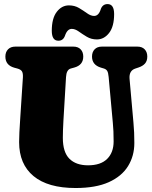

<svg xmlns="http://www.w3.org/2000/svg" viewBox="-20 -934 763 964"><path d="M546.5 -317.5 525.5 -547.5Q523.5 -569.5 518.2 -578Q513 -586.5 501.5 -590L486.5 -594.5Q442 -608 442 -650Q442 -672.5 455 -686.2Q468 -700 492 -700H669.5Q693.5 -700 706.5 -686.2Q719.5 -672.5 719.5 -650Q719.5 -628 708 -615Q696.5 -602 675 -595L660 -590Q627 -579.5 630.5 -538L650 -318.5Q652.5 -292.5 653.5 -267.8Q654.5 -243 654.5 -216Q654.5 -151 622.8 -99.8Q591 -48.5 525.8 -19.2Q460.5 10 359.5 10Q220.5 10 148.2 -50Q76 -110 76 -220.5Q76 -260 81.5 -338.5L95 -546Q96 -565.5 90.5 -575.2Q85 -585 67 -590L52 -594Q7 -606.5 7 -650Q7 -672.5 20.2 -686.2Q33.5 -700 57.5 -700H348Q372 -700 385 -686.2Q398 -672.5 398 -650Q398 -607.5 353.5 -595L335.5 -590Q313.5 -584 311.5 -547L298.5 -329.5Q295.5 -275.5 295.5 -242Q295.5 -170 328.5 -137Q361.5 -104 422 -104Q485.5 -104 518 -136.2Q550.5 -168.5 550.5 -224Q550.5 -254 549.5 -274.8Q548.5 -295.5 546.5 -317.5ZM466.5 -736Q438.5 -736 416.2 -749.2Q394 -762.5 375.5 -775.8Q357 -789 340.5 -789Q317.5 -789 306 -754Q297 -729.5 273 -729.5Q240 -729.5 240 -779.5Q240 -842 265 -874.5Q290 -907 326 -907Q354.5 -907 376.8 -893.8Q399 -880.5 417.5 -867.2Q436 -854 452.5 -854Q476 -854 486.5 -889.5Q496 -913.5 520 -913.5Q553 -913.5 553 -863.5Q553 -801 527.8 -768.5Q502.5 -736 466.5 -736Z"/></svg>

Font: Fraunces 144pt SuperSoft Black
Style: Regular
Weight: 900
Version: Version 1.000;[b76b70a41]